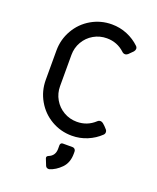

<svg xmlns="http://www.w3.org/2000/svg" viewBox="-146 -665 783 960"><g transform="rotate(20 246.0 -185.0)"><path d="M65 -205V-361Q65 -420 94 -470.5Q123 -521 173 -550Q223 -579 282 -579Q325 -579 363.5 -563Q402 -547 431 -519Q437 -513 437 -505Q437 -498 431 -490Q421 -479 408 -467Q401 -461 393 -461Q384 -461 377 -468Q337 -505 282 -505Q244 -505 212 -486.5Q180 -468 161.5 -436Q143 -404 143 -366V-200Q143 -162 161.5 -130Q180 -98 212 -79.5Q244 -61 282 -61Q337 -61 377 -98Q384 -105 393 -105Q401 -105 408 -99Q420 -89 431 -76Q437 -70 437 -61Q437 -53 431 -47Q402 -19 363.5 -3Q325 13 282 13Q223 13 173 -16Q123 -45 94 -95.5Q65 -146 65 -205ZM230 209Q219 209 214 199L200 164Q199 162 199 159Q199 152 208 148Q241 135 241 98V79Q241 73 244.5 69Q248 65 254 65H306Q313 65 318 70Q323 75 323 83V94Q323 142 295 170.5Q267 199 234 209Z"/></g></svg>

Font: Miriam Libre
Style: Regular
Weight: 400
Designer: Michal Sahar
Foundry: Hagilda
Version: Version 1.001